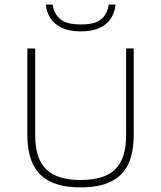

<svg xmlns="http://www.w3.org/2000/svg" viewBox="-20 -805 698 832"><path d="M329.5 7Q251 7 199.8 -17.2Q148.5 -41.5 123.5 -92Q98.5 -142.5 98.5 -223V-595H132.5V-218.5Q132.5 -117.5 180.2 -71.2Q228 -25 329.5 -25Q432 -25 479.2 -71.2Q526.5 -117.5 526.5 -218.5V-595H559.5V-223Q559.5 -142.5 534.8 -92Q510 -41.5 459 -17.2Q408 7 329.5 7ZM330.5 -669Q281.5 -669 249 -684Q216.5 -699 199.2 -725.2Q182 -751.5 178.5 -785H208Q214 -745 241.2 -722Q268.5 -699 330.5 -699Q393 -699 419.2 -722Q445.5 -745 451 -785H480.5Q477.5 -751 460.5 -724.8Q443.5 -698.5 411.5 -683.8Q379.5 -669 330.5 -669Z"/></svg>

Font: Encode Sans SC SemiExpanded Thin
Style: Regular
Weight: 250
Width: 6
Designer: Multiple Designers
Foundry: Impallari Type
Version: Version 3.002